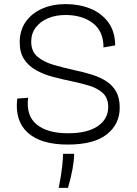

<svg xmlns="http://www.w3.org/2000/svg" viewBox="-20 -692 665 935"><path d="M310 12Q179 12 115 -46Q51 -104 64 -212L117 -216Q106 -129 158.5 -86Q211 -43 311 -43Q406 -43 456.5 -78Q507 -113 507 -171Q507 -214 481.5 -238Q456 -262 415 -274.5Q374 -287 326 -297Q281 -306 236.5 -318Q192 -330 156 -350Q120 -370 98 -402.5Q76 -435 76 -486Q76 -544 105 -585.5Q134 -627 184.5 -649.5Q235 -672 300 -672Q365 -672 419 -650.5Q473 -629 506.5 -584.5Q540 -540 541 -471L484 -461Q484 -540 432 -579.5Q380 -619 299 -619Q251 -619 213.5 -603Q176 -587 154 -558Q132 -529 132 -489Q132 -442 162.5 -416Q193 -390 241.5 -376Q290 -362 344 -350Q387 -341 426 -329Q465 -317 496 -297.5Q527 -278 545 -247Q563 -216 563 -168Q563 -87 500 -37.5Q437 12 310 12ZM266 223Q279 157 283 117Q287 77 287 57H341Q341 87 333.5 129.5Q326 172 311 223Z"/></svg>

Font: Bricolage Grotesque 10pt ExtraLight
Style: Regular
Weight: 200
Designer: Mathieu Triay
Foundry: Atelier Triay
Version: Version 1.000; ttfautohint (v1.8.4.7-5d5b);gftools[0.9.32]